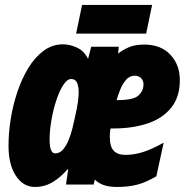

<svg xmlns="http://www.w3.org/2000/svg" viewBox="-20 -741 748 771"><path d="M120.1 9.8Q73.7 9.8 43.9 -34.9Q14.2 -79.6 14.2 -155.8Q14.2 -207.5 23.2 -263.9Q32.2 -320.3 50.3 -373.5Q68.4 -426.8 94.7 -469.5Q121.1 -512.2 155.8 -537.6Q190.4 -563 232.9 -563Q260.7 -563 289.1 -549.8Q317.4 -536.6 333 -505.9H334L346.2 -553.2H457L454.1 -525.9Q473.6 -541 498 -551.5Q522.5 -562 560.1 -562Q625.5 -562 663.8 -521.7Q702.1 -481.4 702.1 -418.9Q702.1 -352.1 668 -309.1Q633.8 -266.1 573.5 -245.6Q513.2 -225.1 434.1 -225.1H423.8Q420.9 -208.5 420.9 -192.9Q420.9 -151.9 436.8 -135.5Q452.6 -119.1 483.9 -119.1Q519 -119.1 554.4 -130.4Q589.8 -141.6 637.2 -168L607.9 -33.2Q565.9 -8.3 530.3 0.7Q494.6 9.8 451.2 9.8Q415 9.8 393.3 1Q371.6 -7.8 360.8 -20L356 0H245.1L253.9 -61H251Q224.6 -29.8 191.9 -10Q159.2 9.8 120.1 9.8ZM448.2 -338.9H450.2Q515.6 -338.9 535.9 -357.4Q556.2 -376 556.2 -402.8Q556.2 -418 546.1 -427.5Q536.1 -437 521 -437Q500 -437 485.6 -419.9Q471.2 -402.8 462.2 -379.6Q453.1 -356.4 448.2 -338.9ZM201.2 -125Q219.2 -125 232.4 -139.9Q245.6 -154.8 254.9 -177.2Q264.2 -199.7 270.3 -223.6Q276.4 -247.6 279.8 -265.1Q290.5 -311.5 293.2 -333.7Q295.9 -356 295.9 -370.1Q295.9 -423.8 266.1 -423.8Q249.5 -423.8 233.9 -399.4Q218.3 -375 205.8 -337.2Q193.4 -299.3 186.3 -257.6Q179.2 -215.8 179.2 -181.2Q179.2 -125 201.2 -125ZM285.6 -606 309.6 -721.2H590.8L566.9 -606Z"/></svg>

Font: Open Sans Condensed ExtraBold
Style: Italic
Weight: 800
Width: 3
Italic angle: -12°
Designer: Monotype Design Team
Foundry: Monotype Imaging Inc.
Version: Version 3.003; ttfautohint (v1.8.4)